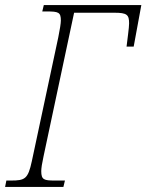

<svg xmlns="http://www.w3.org/2000/svg" viewBox="-39 -734 575 754"><path d="M-19 0H210L216 -25H176C134 -25 123 -28 123 -62C123 -73 126 -93 132 -120L252 -684H410C460 -684 468 -676 468 -642C468 -625 461 -578 458 -551H486L516 -714H133L127 -689H144C191 -689 200 -686 200 -653C200 -643 196 -617 190 -588L86 -101C71 -31 59 -25 4 -25H-14Z"/></svg>

Font: Noto Serif Condensed ExtraLight
Style: Italic
Weight: 200
Width: 3
Italic angle: -12°
Designer: Monotype Design Team
Foundry: Monotype Imaging Inc.
Version: Version 2.013